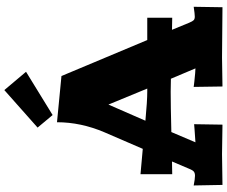

<svg xmlns="http://www.w3.org/2000/svg" viewBox="-98 -918 1017 860"><g transform="rotate(-90 410.0 -487.5)"><path d="M325.2 -759.8 269 -827.1 437 -976.1 519 -878.9ZM500 -720.2 661.1 -335.9H761.2V-224.1L707 -225.1L738.8 -147.9Q745.1 -132.8 750.2 -127.9Q755.4 -123 766.1 -123Q777.3 -123 810.1 -127.9L808.1 1L583 -1L453.1 1L451.2 -127.9L475.1 -125Q520 -120.1 534.2 -120.1L487.8 -230Q460.9 -231 430.2 -231Q369.1 -231 249 -228L203.1 -120.1Q204.1 -120.1 259.8 -124L284.2 -126L282.2 1L149.9 -1L12.2 1L9.8 -127.9Q39.6 -122.1 53.2 -122.1Q65.9 -122.1 72.3 -127.7Q78.6 -133.3 84 -147L117.2 -225.1L60.1 -224.1V-366.2Q109.9 -361.8 173.8 -356L248 -527.8Q293 -633.3 293 -740.2ZM299.8 -344.2Q387.7 -335.9 430.2 -335.9H443.8L372.1 -509.8Z"/></g></svg>

Font: Zantroke
Style: Regular
Weight: 500
Foundry: gluk
Version: Version 0.36